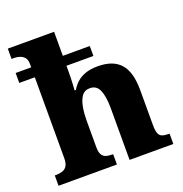

<svg xmlns="http://www.w3.org/2000/svg" viewBox="-135 -879 950 998"><g transform="rotate(-20 340.0 -380.0)"><path d="M20 0V-57H25Q46 -57 62 -62Q78 -67 87.5 -81.5Q97 -96 97 -125V-572H11V-627H97V-644Q97 -670 86 -682Q75 -694 60 -698.5Q45 -703 30 -703H16V-760H272V-627H421V-572H272V-539Q272 -522 271.5 -504Q271 -486 270 -469Q269 -452 268 -437H275Q288 -459 306.5 -476Q325 -493 353.5 -503.5Q382 -514 424 -514Q507 -514 548 -468.5Q589 -423 589 -322V-128Q589 -98 595 -82.5Q601 -67 615 -62Q629 -57 651 -57H655V0H413V-286Q413 -350 398 -385.5Q383 -421 346 -421Q316 -421 300.5 -398.5Q285 -376 279 -341Q273 -306 273 -268V-122Q273 -95 280.5 -81Q288 -67 302.5 -62Q317 -57 339 -57H343V0Z"/></g></svg>

Font: Noto Serif Ethiopic ExtraBold
Style: Regular
Weight: 800
Version: Version 2.102